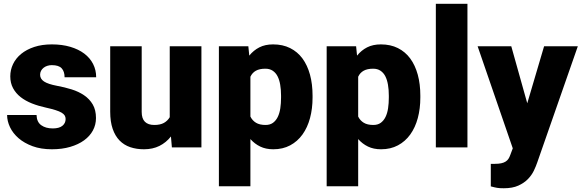

<svg xmlns="http://www.w3.org/2000/svg" viewBox="-20 -770 3039 1003"><path d="M322.8 -148.4Q322.8 -158.7 318.1 -166.5Q313.5 -174.3 301.8 -181.4Q290 -188.5 270 -194.8Q250 -201.2 219.2 -208Q180.7 -216.3 146.7 -229.7Q112.8 -243.2 87.6 -262.9Q62.5 -282.7 48.1 -309.6Q33.7 -336.4 33.7 -371.1Q33.7 -404.8 48.1 -435.1Q62.5 -465.3 90.3 -488.3Q118.2 -511.2 158.7 -524.7Q199.2 -538.1 251 -538.1Q304.2 -538.1 347.2 -525.4Q390.1 -512.7 420.2 -490Q450.2 -467.3 466.3 -435.8Q482.4 -404.3 482.4 -366.2H317.4Q317.4 -396.5 302.2 -413.1Q287.1 -429.7 250.5 -429.7Q237.8 -429.7 226.8 -426Q215.8 -422.4 207.5 -415.8Q199.2 -409.2 194.3 -399.9Q189.5 -390.6 189.5 -379.4Q189.5 -357.9 210.2 -344.2Q231 -330.6 277.3 -321.8Q317.4 -314.5 354.2 -303Q391.1 -291.5 419.4 -272.2Q447.8 -252.9 464.6 -224.1Q481.4 -195.3 481.4 -153.3Q481.4 -118.2 465.3 -88.4Q449.2 -58.6 419.2 -36.9Q389.2 -15.1 346.7 -2.7Q304.2 9.8 251 9.8Q193.8 9.8 150.1 -6.3Q106.4 -22.5 76.9 -48.1Q47.4 -73.7 32.2 -105.7Q17.1 -137.7 17.1 -169.4H170.9Q171.9 -132.8 195.3 -116Q218.8 -99.1 255.4 -99.1Q289.1 -99.1 305.9 -112.8Q322.8 -126.5 322.8 -148.4Z M873 -57.1Q848.1 -25.4 813 -7.8Q777.8 9.8 731.9 9.8Q692.9 9.8 660.4 -1.2Q627.9 -12.2 604.7 -35.9Q581.5 -59.6 568.6 -96.9Q555.7 -134.3 555.7 -186.5V-528.3H720.2V-185.5Q720.2 -150.4 737.1 -133.8Q753.9 -117.2 786.1 -117.2Q816.9 -117.2 836.2 -127.9Q855.5 -138.7 866.7 -157.7V-528.3H1032.2V0H877.9Z M1612.8 -260.3Q1612.8 -202.6 1599.6 -153.3Q1586.4 -104 1560.3 -67.6Q1534.2 -31.2 1495.8 -10.7Q1457.5 9.8 1407.7 9.8Q1368.7 9.8 1339.4 -4.4Q1310.1 -18.6 1288.1 -43.5V203.1H1123.5V-528.3H1277.3L1282.2 -479.5Q1304.7 -507.3 1335 -522.7Q1365.2 -538.1 1406.7 -538.1Q1457 -538.1 1495.6 -518.8Q1534.2 -499.5 1560.1 -464.4Q1585.9 -429.2 1599.4 -379.9Q1612.8 -330.6 1612.8 -270.5ZM1448.2 -270.5Q1448.2 -301.3 1443.8 -327.1Q1439.5 -353 1429.9 -371.6Q1420.4 -390.1 1404.5 -400.6Q1388.7 -411.1 1366.2 -411.1Q1335.9 -411.1 1316.9 -400.6Q1297.9 -390.1 1288.1 -369.1V-161.1Q1298.3 -140.1 1317.4 -128.7Q1336.4 -117.2 1367.2 -117.2Q1390.6 -117.2 1406 -128.4Q1421.4 -139.6 1430.9 -158.9Q1440.4 -178.2 1444.3 -204.3Q1448.2 -230.5 1448.2 -260.3Z M2175.8 -260.3Q2175.8 -202.6 2162.6 -153.3Q2149.4 -104 2123.3 -67.6Q2097.2 -31.2 2058.8 -10.7Q2020.5 9.8 1970.7 9.8Q1931.6 9.8 1902.3 -4.4Q1873 -18.6 1851.1 -43.5V203.1H1686.5V-528.3H1840.3L1845.2 -479.5Q1867.7 -507.3 1897.9 -522.7Q1928.2 -538.1 1969.7 -538.1Q2020 -538.1 2058.6 -518.8Q2097.2 -499.5 2123 -464.4Q2148.9 -429.2 2162.4 -379.9Q2175.8 -330.6 2175.8 -270.5ZM2011.2 -270.5Q2011.2 -301.3 2006.8 -327.1Q2002.4 -353 1992.9 -371.6Q1983.4 -390.1 1967.5 -400.6Q1951.7 -411.1 1929.2 -411.1Q1898.9 -411.1 1879.9 -400.6Q1860.8 -390.1 1851.1 -369.1V-161.1Q1861.3 -140.1 1880.4 -128.7Q1899.4 -117.2 1930.2 -117.2Q1953.6 -117.2 1969 -128.4Q1984.4 -139.6 1993.9 -158.9Q2003.4 -178.2 2007.3 -204.3Q2011.2 -230.5 2011.2 -260.3Z M2421.9 0H2256.8V-750H2421.9Z M2734.4 -230.5 2822.3 -528.3H2998.5L2786.6 78.6Q2779.8 98.6 2768.6 122.1Q2757.3 145.5 2737.5 165.8Q2717.8 186 2687.5 199.7Q2657.2 213.4 2611.8 213.4Q2599.6 213.4 2591.6 212.9Q2583.5 212.4 2576.7 211.2Q2569.8 210 2562.3 208.3Q2554.7 206.5 2543.9 203.6V85.9H2564.9Q2584.5 85.9 2598.1 83Q2611.8 80.1 2621.1 74.2Q2630.4 68.4 2636 59.8Q2641.6 51.3 2645.5 40L2658.7 4.9L2475.1 -528.3H2650.9Z"/></svg>

Font: RobotoDraft
Style: Black
Weight: 900
Designer: Google
Version: Version 2.000980w3; 2014; ttfautohint (v1.1) -l 5 -r 24 -G 4